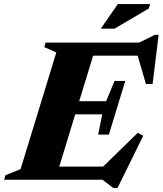

<svg xmlns="http://www.w3.org/2000/svg" viewBox="-55 -878 795 938"><path d="M498.5 40.5 445.5 0H-35L-28.5 -22L45.5 -51.5L220 -621.5L161.5 -648L168 -670H625L702 -708H720L690.5 -467.5H658L617.5 -606H400L332 -383.5H463.5L504.5 -482.5H557L477 -220.5H424.5L444.5 -319.5H312.5L234.5 -64H448.5L618 -229L645 -215L519 40.5ZM437.5 -738 520.5 -858H678.5L672 -836.5L504.5 -738Z"/></svg>

Font: Newsreader Text ExtraBold
Style: Italic
Weight: 800
Italic angle: -17°
Designer: Hugues Gentile
Foundry: Production Type
Version: Version 1.001